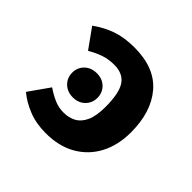

<svg xmlns="http://www.w3.org/2000/svg" viewBox="-143 -724 902 902"><g transform="rotate(45 307.5 -273.0)"><path d="M263.6 17.4Q200 17.4 149 -3.1Q97.9 -23.6 61.5 -54.4L133.3 -156.4Q162.6 -136.4 192.1 -123.3Q221.5 -110.3 254.9 -110.3Q289.7 -110.3 316.9 -124.9Q344.1 -139.5 360 -174.1Q375.9 -208.7 375.9 -268.7Q375.9 -360.5 349.5 -399.2Q323.1 -437.9 265.1 -437.9Q227.7 -437.9 196.2 -427.2Q164.6 -416.4 131.3 -396.9L61.5 -494.4Q108.7 -528.2 158.5 -545.4Q208.2 -562.6 274.9 -562.6Q409.7 -562.6 477.4 -483.3Q545.1 -404.1 545.1 -268.7Q545.1 -183.6 511.3 -119.2Q477.4 -54.9 414.6 -18.7Q351.8 17.4 263.6 17.4ZM235.5 -352Q272.3 -352 295.7 -329.1Q319 -306.2 319 -272Q319 -237.9 295.7 -214.8Q272.3 -191.6 235.5 -191.6Q198.2 -191.6 174.6 -214.8Q151.1 -237.9 151.1 -272Q151.1 -306.2 174.6 -329.1Q198.2 -352 235.5 -352Z"/></g></svg>

Font: Fira Code
Style: Bold
Weight: 700
Monospace: yes
Designer: Carrois Corporate, Edenspiekermann AG, Nikita Prokopov
Foundry: Carrois Corporate, Edenspiekermann AG, Nikita Prokopov
Version: Version 6.000; ttfautohint (v1.8.2) -l 8 -r 50 -G 200 -x 14 